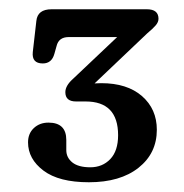

<svg xmlns="http://www.w3.org/2000/svg" viewBox="-20 -720 388 404"><path d="M310 -447Q310 -397.5 271.5 -367Q233 -336.5 167 -336.5Q104 -336.5 71.5 -361Q39 -385.5 39 -420.5Q39 -439 51.2 -450.5Q63.5 -462 82 -462Q119.5 -462 119.5 -425.5V-404Q119.5 -388.5 132.2 -378.2Q145 -368 170 -368Q195.5 -368 212 -385.2Q228.5 -402.5 228.5 -435.5Q228.5 -506.5 160 -506.5H140Q117.5 -506.5 117.5 -526Q117.5 -539.5 133 -553.5L226.5 -642H124.5Q103.5 -642 99 -623L94.5 -607Q89 -586.5 70 -586.5Q46.5 -586.5 49 -610.5L56.5 -676Q59 -700.5 88.5 -700.5H289Q313.5 -700.5 313.5 -680.5Q313.5 -673.5 307.5 -666.5Q301.5 -659.5 290 -650L179 -544.5Q186 -545 193 -545Q247.5 -545 278.8 -517.8Q310 -490.5 310 -447Z"/></svg>

Font: Fraunces 9pt SuperSoft
Style: Regular
Weight: 400
Version: Version 1.000;[b76b70a41]